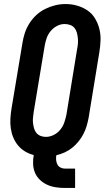

<svg xmlns="http://www.w3.org/2000/svg" viewBox="-20 -766 540 951"><path d="M301 165Q278 165 255.5 161.5Q233 158 213.5 149Q194 140 178 125Q162 110 153.5 90Q145 70 144 47Q143 24 147 2Q124 -4 104 -16Q84 -28 69.5 -45.5Q55 -63 46 -84.5Q37 -106 33.5 -130Q30 -154 31.5 -178.5Q33 -203 37 -228L91 -552Q95 -578 103 -602.5Q111 -627 125.5 -650Q140 -673 160 -691.5Q180 -710 204.5 -722Q229 -734 254 -740Q279 -746 305 -746Q335 -746 362.5 -738Q390 -730 413 -714.5Q436 -699 450.5 -675Q465 -651 472 -623.5Q479 -596 478 -566.5Q477 -537 472 -507L419 -183Q415 -162 409 -141.5Q403 -121 393 -102Q383 -83 369 -65.5Q355 -48 337.5 -34Q320 -20 300 -11Q280 -2 259 3Q257 15 258 26.5Q259 38 264 48Q269 58 279 63.5Q289 69 301 69H352V165ZM207 -88Q227 -88 246 -97.5Q265 -107 278.5 -123.5Q292 -140 298.5 -159.5Q305 -179 309 -198L362 -523Q365 -537 366 -551Q367 -565 365.5 -578.5Q364 -592 360.5 -605Q357 -618 348.5 -628Q340 -638 327 -642.5Q314 -647 300 -647Q280 -647 261.5 -637Q243 -627 230 -611Q217 -595 210.5 -575.5Q204 -556 201 -537L147 -212Q145 -198 143.5 -184Q142 -170 143.5 -157Q145 -144 148.5 -131Q152 -118 160 -108Q168 -98 180.5 -93Q193 -88 207 -88Z"/></svg>

Font: Iosevka Curly Slab Oblique
Style: Bold
Weight: 700
Italic angle: -9°
Monospace: yes
Designer: Belleve Invis
Foundry: Belleve Invis
Version: Version 11.1.0; ttfautohint (v1.8.3)